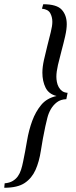

<svg xmlns="http://www.w3.org/2000/svg" viewBox="-57 -780 359 906"><path d="M147 -760Q211 -760 234.5 -734Q258 -708 258 -666Q258 -642 250.5 -609Q243 -576 233.5 -541Q224 -506 216.5 -473.5Q209 -441 209 -418Q209 -406 211.5 -393Q214 -380 220 -369Q226 -358 236 -350.5Q246 -343 262 -342L256 -312Q229 -311 211.5 -297.5Q194 -284 183 -265Q172 -246 166.5 -224Q161 -202 157 -184Q144 -123 136 -70Q128 -17 110.5 22Q93 61 59.5 83.5Q26 106 -37 106L-35 85Q-12 83 3 74Q18 65 27.5 51.5Q37 38 42.5 20.5Q48 3 52 -17Q62 -65 70.5 -115.5Q79 -166 95 -209.5Q111 -253 137.5 -285Q164 -317 210 -327Q173 -336 158 -366.5Q143 -397 143 -437Q143 -464 150.5 -497.5Q158 -531 166.5 -564.5Q175 -598 182.5 -628Q190 -658 190 -677Q190 -700 180 -718Q170 -736 141 -739Z"/></svg>

Font: Quattrocento Sans
Style: Italic
Weight: 400
Designer: Pablo Impallari
Foundry: Pablo Impallari, Igino Marini, Brenda Gallo
Version: Version 2.000